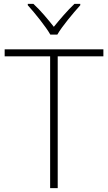

<svg xmlns="http://www.w3.org/2000/svg" viewBox="-20 -968 555 988"><path d="M239 -790H275C299 -832 356 -900 393 -941V-948H363C327 -914 287 -867 257 -830C228 -867 189 -914 152 -948H123V-941C160 -900 215 -832 239 -790ZM277 0V-678H512V-714H4V-678H238V0Z"/></svg>

Font: Noto Sans Ethiopic ExtraLight
Style: Regular
Weight: 200
Designer: Monotype Design Team
Foundry: Monotype Imaging Inc.
Version: Version 2.102